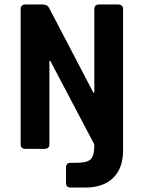

<svg xmlns="http://www.w3.org/2000/svg" viewBox="-20 -663 640 855"><path d="M400 -20 204 -392H200V-21Q200 0 178 0H94Q72 0 72 -21V-622Q72 -643 94 -643H170Q190 -643 198 -629L396 -250H400V-622Q400 -643 422 -643H506Q528 -643 528 -622V8Q528 86 484 129Q440 172 362 172H294Q274 172 274 151V83Q274 62 294 62H322Q368 62 384 46Q400 30 400 -15Z"/></svg>

Font: RajdhaniMono
Style: Bold
Weight: 700
Monospace: yes
Designer: Satya Rajpurohit, Jyotish Sonowal
Foundry: Indian Type Foundry
Version: Version 1.201;PS 1.0;hotconv 1.0.78;makeotf.lib2.5.61930; tt